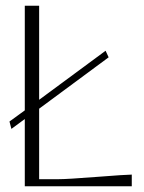

<svg xmlns="http://www.w3.org/2000/svg" viewBox="-20 -653 506 673"><path d="M350.1 -475.1 360.8 -452.1 117.2 -272V-24.9H184.1Q216.3 -24.9 319.8 -33Q423.3 -41 441.9 -41V0H66.9V-235.8L20 -201.2L13.2 -227.1L66.9 -266.1V-632.8H117.2V-303.2Z"/></svg>

Font: Resagokr
Style: Light
Weight: 300
Designer: gluk
Foundry: gluk
Version: Version 0.95